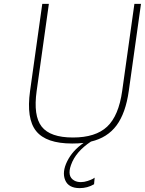

<svg xmlns="http://www.w3.org/2000/svg" viewBox="-20 -719 749 990"><path d="M644 -250Q628 -136 581 -72.5Q534 -9 449 11Q370 63 346 132Q325 191 363 212Q377 220 397 220Q414 220 432 214Q450 208 459 203L468 197L465 231Q431 251 391 251Q333 251 316 209.5Q299 168 326.5 112.5Q354 57 411 18Q384 21 352 21Q218 21 166.5 -43Q115 -107 135 -250L198 -699H232L169 -250Q151 -122 195 -66Q239 -10 356 -10Q473 -10 532.5 -66Q592 -122 610 -250L673 -699H707Z"/></svg>

Font: Fivo Sans Thin
Style: Regular
Weight: 250
Foundry: Alexander Slobzheninov
Version: 1.0